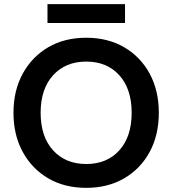

<svg xmlns="http://www.w3.org/2000/svg" viewBox="-20 -894 831 926"><path d="M396 12Q291 12 212.5 -34Q134 -80 89.5 -161.5Q45 -243 45 -350Q45 -457 89.5 -538.5Q134 -620 212.5 -666Q291 -712 396 -712Q500 -712 579 -666Q658 -620 702 -538.5Q746 -457 746 -350Q746 -243 702 -161.5Q658 -80 579 -34Q500 12 396 12ZM396 -103Q496 -103 555.5 -169Q615 -235 615 -350Q615 -465 555.5 -531Q496 -597 396 -597Q296 -597 236 -531Q176 -465 176 -350Q176 -235 236 -169Q296 -103 396 -103ZM209 -783V-874H583V-783Z"/></svg>

Font: Firefly Display
Style: Bold
Weight: 700
Designer: Colophon Foundry, Jonny Pinhorn
Foundry: Colophon Foundry
Version: Version 1.200; ttfautohint (v1.8.3)